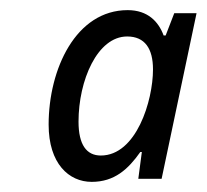

<svg xmlns="http://www.w3.org/2000/svg" viewBox="-20 -742 408 379"><path d="M161 -383C206 -383 233 -408 257 -442H260L253 -389H299L368 -716H324L307 -672H303C293 -699 272 -722 232 -722C130 -722 76 -606 76 -496C76 -419 116 -383 161 -383ZM179 -435C151 -435 135 -456 135 -502C135 -583 172 -670 231 -670C266 -670 282 -646 282 -605C282 -543 249 -435 179 -435Z"/></svg>

Font: Noto Sans SemiCondensed
Style: Italic
Weight: 400
Width: 4
Italic angle: -12°
Designer: Monotype Design Team
Foundry: Monotype Imaging Inc.
Version: Version 2.013